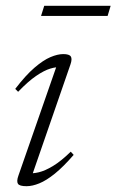

<svg xmlns="http://www.w3.org/2000/svg" viewBox="-20 -632 402 662"><path d="M43.5 -26.5 178 -412.5 191.5 -400Q175 -402 153.5 -395.5Q132 -389 104.5 -370.2Q77 -351.5 42.5 -315.5L32.5 -325.5Q68.5 -372.5 98.8 -398.5Q129 -424.5 153.8 -435Q178.5 -445.5 198 -445.5Q219 -445.5 224.2 -437.2Q229.5 -429 223 -410L88 -20L76.5 -35Q92.5 -33 113.8 -38Q135 -43 162.5 -59.5Q190 -76 224 -109L234 -98Q198.5 -57 169 -33.2Q139.5 -9.5 115.5 0.2Q91.5 10 71.5 10Q47 10 41.8 1.5Q36.5 -7 43.5 -26.5ZM121.5 -577 132.5 -612H361.5L351 -577Z"/></svg>

Font: Newsreader 24pt Light
Style: Italic
Weight: 300
Italic angle: -17°
Designer: Hugues Gentile
Foundry: Production Type
Version: Version 1.003